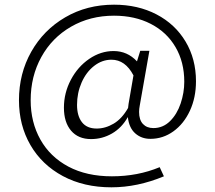

<svg xmlns="http://www.w3.org/2000/svg" viewBox="-20 -623 918 820"><path d="M577 -173Q574 -158 574 -145Q574 -111 590.5 -93.5Q607 -76 635 -76Q676 -76 706 -105.5Q736 -135 751.5 -181Q767 -227 767 -274Q767 -358 729.5 -422Q692 -486 624 -521Q556 -556 467 -556Q365 -556 283.5 -509Q202 -462 156.5 -379.5Q111 -297 111 -195Q111 -101 152.5 -27Q194 47 272 88.5Q350 130 458 130Q568 130 662 91L680 130Q567 177 456 177Q338 177 248.5 129Q159 81 110 -3.5Q61 -88 61 -195Q61 -309 113.5 -402Q166 -495 258.5 -549Q351 -603 467 -603Q569 -603 648.5 -561.5Q728 -520 772.5 -445.5Q817 -371 817 -276Q817 -206 791 -150Q765 -94 720.5 -62Q676 -30 622 -30Q584 -30 557.5 -53.5Q531 -77 526 -123Q500 -77 458.5 -53Q417 -29 369 -29Q314 -29 283.5 -65Q253 -101 253 -163Q253 -226 282.5 -282Q312 -338 361 -371.5Q410 -405 465 -405Q524 -405 565 -361L579 -406H618ZM527 -162Q527 -167 529 -179L550 -301Q515 -368 456 -368Q416 -368 382 -341.5Q348 -315 328.5 -270.5Q309 -226 309 -175Q309 -128 330 -101Q351 -74 393 -74Q430 -74 465.5 -95Q501 -116 527 -162Z"/></svg>

Font: Isabella Sans
Style: Regular
Weight: 400
Designer: Original fonts by Christian Thalmann (Catharsis Fonts), Modifications by Cristiano Sobral
Version: Version 0.002;July 12, 2020;FontCreator 13.0.0.2655 64-bit; 